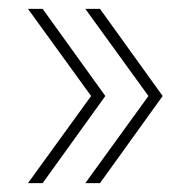

<svg xmlns="http://www.w3.org/2000/svg" viewBox="-20 -481 425 432"><path d="M172 -69 314 -265 172 -461H205L346 -265L205 -69ZM43 -69 185 -265 43 -461H76L217 -265L76 -69Z"/></svg>

Font: Prodigy Sans ExtraLight
Style: Regular
Weight: 200
Designer: Wei Huang
Foundry: Wei Huang
Version: Version 1.003; ttfautohint (v1.8.3)